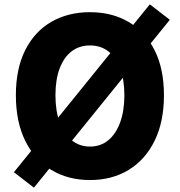

<svg xmlns="http://www.w3.org/2000/svg" viewBox="-20 -814 826 883"><path d="M136 49 44 -22 669 -794 761 -723ZM394 14Q293 14 216 -32.5Q139 -79 96 -166.5Q53 -254 53 -376Q53 -498 96 -583.5Q139 -669 216 -713.5Q293 -758 394 -758Q495 -758 571.5 -713Q648 -668 691 -583Q734 -498 734 -376Q734 -254 691 -166.5Q648 -79 571.5 -32.5Q495 14 394 14ZM394 -140Q443 -140 478 -169Q513 -198 532.5 -251Q552 -304 552 -376Q552 -448 532.5 -499.5Q513 -551 478 -578Q443 -605 394 -605Q345 -605 309.5 -578Q274 -551 254.5 -499.5Q235 -448 235 -376Q235 -304 254.5 -251Q274 -198 309.5 -169Q345 -140 394 -140Z"/></svg>

Font: Noto Sans JP Thin Black
Style: Regular
Weight: 900
Version: Version 2.004-H2;hotconv 1.0.118;makeotfexe 2.5.65603